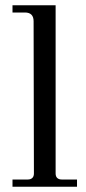

<svg xmlns="http://www.w3.org/2000/svg" viewBox="-20 -708 325 728"><path d="M272 0H27.4V-27.4H85.7Q96 -27.4 102.3 -33.1Q108.6 -38.9 108.6 -50.3L107.4 -627.4Q107.4 -660.6 74.3 -660.6H27.4V-688H190.9V-50.3Q190.9 -38.9 197.1 -33.1Q203.4 -27.4 213.7 -27.4H272Z"/></svg>

Font: t
Style: Regular
Weight: 400
Designer: Takis Katsoulidis and George D. Matthiopoulos
Foundry: Takis Katsoulidis and George D. Matthiopoulos
Version: Version 1.0 ; ttfautohint (v1.8.1)